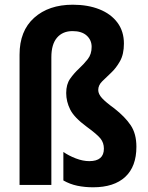

<svg xmlns="http://www.w3.org/2000/svg" viewBox="-20 -785 629 815"><path d="M506 -600Q506 -555 489.5 -525.5Q473 -496 451.5 -476Q430 -456 413.5 -439.5Q397 -423 397 -403Q397 -386 413 -368.5Q429 -351 465 -325Q511 -289 535 -253Q559 -217 559 -162Q559 -78 511.5 -34Q464 10 375 10Q340 10 308.5 3.5Q277 -3 249 -19V-140Q272 -124 302 -112.5Q332 -101 359 -101Q421 -101 421 -154Q421 -179 406.5 -197Q392 -215 348 -247Q295 -286 278 -320Q261 -354 261 -390Q261 -427 277.5 -450.5Q294 -474 315 -493.5Q336 -513 352.5 -534Q369 -555 369 -586Q369 -615 348 -634Q327 -653 288 -653Q246 -653 222 -625Q198 -597 198 -542V0H63V-553Q63 -654 125 -709.5Q187 -765 289 -765Q353 -765 402 -745.5Q451 -726 478.5 -689Q506 -652 506 -600Z"/></svg>

Font: Noto Sans Thai Cond
Style: Bold
Weight: 700
Width: 3
Designer: Monotype Design Team
Foundry: Monotype Imaging Inc.
Version: Version 2.002; ttfautohint (v1.8.4.7-5d5b)